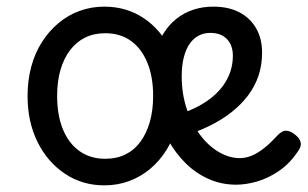

<svg xmlns="http://www.w3.org/2000/svg" viewBox="-20 -539 926 578"><path d="M294 19Q228 19 175.5 -16Q123 -51 93 -111.5Q63 -172 63 -250Q63 -297 74 -338Q85 -379 106 -412Q127 -445 155.5 -469Q184 -493 219 -506Q254 -519 294 -519Q361 -519 412.5 -484.5Q464 -450 494 -389Q524 -328 524 -250Q524 -203 513 -162Q502 -121 481.5 -88Q461 -55 432.5 -31Q404 -7 369 6Q334 19 294 19ZM297 -61Q331 -61 357.5 -74Q384 -87 402.5 -112Q421 -137 431 -172Q441 -207 441 -250Q441 -308 423.5 -350.5Q406 -393 374 -416Q342 -439 297 -439Q263 -439 236.5 -426Q210 -413 191 -388Q172 -363 162 -328.5Q152 -294 152 -250Q152 -192 169.5 -149.5Q187 -107 219.5 -84Q252 -61 297 -61ZM691 17Q647 17 608.5 0Q570 -17 539 -47.5Q508 -78 485.5 -119Q463 -160 451 -208.5Q439 -257 439 -309Q439 -347 447.5 -379.5Q456 -412 472 -438Q488 -464 510.5 -482Q533 -500 561 -509.5Q589 -519 622 -519Q668 -519 700.5 -502Q733 -485 751 -454Q769 -423 769 -380Q769 -344 758.5 -312Q748 -280 727 -252Q706 -224 676 -200.5Q646 -177 607.5 -158.5Q569 -140 522 -126L508 -191Q540 -201 567 -214Q594 -227 615.5 -244Q637 -261 651.5 -281Q666 -301 673.5 -323.5Q681 -346 681 -371Q681 -403 663 -421.5Q645 -440 613 -440Q594 -440 578.5 -432Q563 -424 551.5 -408Q540 -392 533.5 -367Q527 -342 527 -309Q527 -257 542 -212Q557 -167 582 -133.5Q607 -100 638.5 -81.5Q670 -63 702 -63Q720 -63 738 -70.5Q756 -78 775 -93Q794 -108 814 -130Q829 -146 841.5 -145.5Q854 -145 868 -134Q882 -123 885 -111Q888 -99 878 -85Q853 -47 820 -24.5Q787 -2 753.5 7.5Q720 17 691 17Z"/></svg>

Font: Playwrite BE WAL
Style: Regular
Weight: 400
Designer: Veronika Burian, José Scaglione
Foundry: TypeTogether
Version: Version 1.002